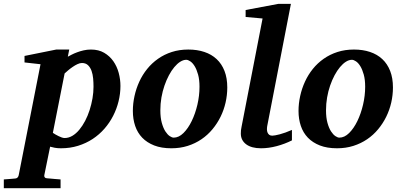

<svg xmlns="http://www.w3.org/2000/svg" viewBox="-116 -757 2090 996"><path d="M369.1 -307.1Q369.1 -328.1 367.2 -349.9Q365.2 -371.6 358.9 -389.4Q352.5 -407.2 340.6 -418.7Q328.6 -430.2 309.1 -430.2Q298.3 -430.2 285.9 -424.3Q273.4 -418.5 261 -409.9Q248.5 -401.4 237.5 -392.1Q226.6 -382.8 219.2 -376L158.2 -67.9Q164.1 -64 171.9 -59.3Q179.7 -54.7 188 -50.8Q196.3 -46.9 204.3 -43.9Q212.4 -41 219.2 -41Q240.2 -41 259.5 -52.5Q278.8 -64 295.4 -84Q312 -104 325.7 -130.1Q339.4 -156.2 348.9 -186Q358.4 -215.8 363.8 -246.8Q369.1 -277.8 369.1 -307.1ZM508.8 -311Q508.8 -271 499 -231.4Q489.3 -191.9 470.9 -156Q452.6 -120.1 425.8 -89.4Q398.9 -58.6 364.7 -36.1Q330.6 -13.7 289.1 -0.7Q247.6 12.2 200.2 12.2Q181.6 12.2 167.7 9.5Q153.8 6.8 144 3.9L113.8 151.9Q112.3 158.7 116.5 163.3Q120.6 168 128.9 168Q135.7 168.5 146 169.4Q154.8 170.4 167.7 171.4Q180.7 172.4 198.2 173.8V219.2H-96.2V173.8Q-88.4 172.9 -77.9 172.4Q-67.4 171.9 -58.1 170.9Q-47.4 169.9 -36.1 168.9Q-28.3 168 -24.4 163.3Q-20.5 158.7 -19 151.9L94.2 -423.8L11.2 -433.1V-466.8L175.8 -500H243.2L235.8 -462.9Q243.7 -467.3 256.1 -473.6Q268.6 -480 284.2 -485.8Q299.8 -491.7 317.9 -495.8Q335.9 -500 356 -500Q395.5 -500 424.3 -483.2Q453.1 -466.3 471.9 -439.5Q490.7 -412.6 499.8 -378.9Q508.8 -345.2 508.8 -311Z M918.9 -307.1Q918.9 -343.8 911.6 -370.1Q904.3 -396.5 893.8 -413.6Q883.3 -430.7 871.3 -438.7Q859.4 -446.8 850.1 -446.8Q835 -446.8 819.1 -436.8Q803.2 -426.8 788.3 -408.9Q773.4 -391.1 760.3 -366.5Q747.1 -341.8 737.1 -312.7Q727.1 -283.7 721.4 -251.2Q715.8 -218.8 715.8 -185.1Q715.8 -146.5 723.4 -119.4Q731 -92.3 741.9 -75.4Q752.9 -58.6 764.6 -50.8Q776.4 -43 785.2 -43Q811.5 -43 835.7 -66.9Q859.9 -90.8 878.4 -128.9Q897 -167 908 -213.9Q918.9 -260.7 918.9 -307.1ZM1063 -303.2Q1063 -263.7 1054.2 -225.1Q1045.4 -186.5 1028.3 -151.6Q1011.2 -116.7 986.3 -86.7Q961.4 -56.6 929.2 -34.7Q897 -12.7 857.7 -0.2Q818.4 12.2 772.9 12.2Q721.7 12.2 684.1 -2.4Q646.5 -17.1 621.8 -42.7Q597.2 -68.4 585.2 -103.8Q573.2 -139.2 573.2 -181.2Q573.2 -220.2 581.8 -259Q590.3 -297.9 606.7 -333.5Q623 -369.1 647.5 -399.4Q671.9 -429.7 703.9 -452.1Q735.8 -474.6 775.1 -487.3Q814.5 -500 860.8 -500Q906.7 -500 944.1 -487.5Q981.4 -475.1 1007.8 -450.4Q1034.2 -425.8 1048.6 -388.9Q1063 -352.1 1063 -303.2Z M1398.4 -28.8Q1361.8 -10.3 1319.6 1Q1277.3 12.2 1238.3 12.2Q1188.5 12.2 1160.9 -8.5Q1133.3 -29.3 1133.3 -64Q1133.3 -72.3 1134 -81.3Q1134.8 -90.3 1137.2 -100.1L1246.1 -661.1L1158.2 -668.9V-705.1L1327.1 -736.8H1393.1L1270 -102.1Q1268.6 -93.3 1268.8 -84.7Q1269 -76.2 1272 -69.1Q1274.9 -62 1280.8 -57.6Q1286.6 -53.2 1296.4 -53.2Q1308.1 -53.2 1335.4 -60.3Q1362.8 -67.4 1398.4 -83Z M1778.3 -307.1Q1778.3 -343.8 1771 -370.1Q1763.7 -396.5 1753.2 -413.6Q1742.7 -430.7 1730.7 -438.7Q1718.8 -446.8 1709.5 -446.8Q1694.3 -446.8 1678.5 -436.8Q1662.6 -426.8 1647.7 -408.9Q1632.8 -391.1 1619.6 -366.5Q1606.4 -341.8 1596.4 -312.7Q1586.4 -283.7 1580.8 -251.2Q1575.2 -218.8 1575.2 -185.1Q1575.2 -146.5 1582.8 -119.4Q1590.3 -92.3 1601.3 -75.4Q1612.3 -58.6 1624 -50.8Q1635.7 -43 1644.5 -43Q1670.9 -43 1695.1 -66.9Q1719.2 -90.8 1737.8 -128.9Q1756.3 -167 1767.3 -213.9Q1778.3 -260.7 1778.3 -307.1ZM1922.4 -303.2Q1922.4 -263.7 1913.6 -225.1Q1904.8 -186.5 1887.7 -151.6Q1870.6 -116.7 1845.7 -86.7Q1820.8 -56.6 1788.6 -34.7Q1756.3 -12.7 1717 -0.2Q1677.7 12.2 1632.3 12.2Q1581.1 12.2 1543.5 -2.4Q1505.9 -17.1 1481.2 -42.7Q1456.5 -68.4 1444.6 -103.8Q1432.6 -139.2 1432.6 -181.2Q1432.6 -220.2 1441.2 -259Q1449.7 -297.9 1466.1 -333.5Q1482.4 -369.1 1506.8 -399.4Q1531.2 -429.7 1563.2 -452.1Q1595.2 -474.6 1634.5 -487.3Q1673.8 -500 1720.2 -500Q1766.1 -500 1803.5 -487.5Q1840.8 -475.1 1867.2 -450.4Q1893.6 -425.8 1908 -388.9Q1922.4 -352.1 1922.4 -303.2Z"/></svg>

Font: Charis SIL APac
Style: Bold Italic
Weight: 700
Italic angle: -11°
Foundry: SIL International
Version: Version 5.000